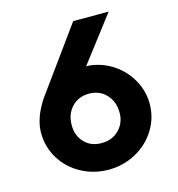

<svg xmlns="http://www.w3.org/2000/svg" viewBox="-112 -847 887 955"><g transform="rotate(-15 332.0 -370.0)"><path d="M378.9 -515.1Q442.9 -506.3 496.1 -470Q549.3 -433.6 580.8 -376.5Q612.3 -319.3 612.3 -253.9Q611.8 -180.7 573.5 -120.1Q535.2 -59.6 471.4 -25.1Q407.7 9.3 332.5 9.8Q256.3 9.8 191.9 -24.9Q127.4 -59.6 90.1 -120.1Q52.7 -180.7 52.7 -253.9Q52.7 -331.5 111.3 -418.9L351.1 -750H533.7L355 -516.1Q374 -516.1 378.9 -515.1ZM332.5 -127.4Q387.2 -127.4 422.1 -163.6Q457 -199.7 456.1 -252.4Q456.1 -307.6 421.6 -344.5Q387.2 -381.3 332.5 -381.3Q276.9 -380.4 243.4 -344Q210 -307.6 210 -252.4Q209 -198.7 243.2 -162.6Q277.3 -126.5 332.5 -127.4Z"/></g></svg>

Font: Now
Style: Bold
Weight: 700
Designer: Alfredo Marco Pradil
Foundry: Alfredo Marco Pradil
Version: Version 1.002;PS 001.002;hotconv 1.0.88;makeotf.lib2.5.64775